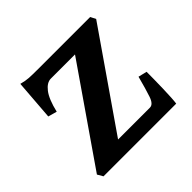

<svg xmlns="http://www.w3.org/2000/svg" viewBox="-123 -588 714 714"><g transform="rotate(-45 234.0 -231.0)"><path d="M42.5 0 29.8 -22 288.1 -395.5H161.1Q140.1 -395.5 121.1 -371.1Q102.1 -346.7 89.4 -293L54.7 -302.7L66.9 -461.9Q88.4 -456.1 105 -455.1Q121.6 -454.1 152.8 -454.1H426.3L437 -433.1L177.7 -58.6H345.2Q362.8 -58.6 372.8 -88.1Q382.8 -117.7 396.5 -169.9L430.7 -161.6Q430.7 -146.5 430.4 -122.8Q430.2 -99.1 429.4 -74Q428.7 -48.8 427.5 -28.8Q426.3 -8.8 424.8 0Z"/></g></svg>

Font: David Libre
Style: Bold
Weight: 700
Designer: Ismar David, J. Victor Gaultney, Annie Olsen and Meir Sadan
Foundry: Monotype Imaging Inc. & SIL International
Version: Version 1.100; ttfautohint (v1.8.4.7-5d5b)